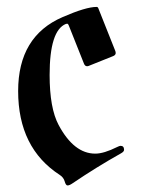

<svg xmlns="http://www.w3.org/2000/svg" viewBox="-20 -534 412 563"><path d="M33.2 -267.1Q33.2 -427.7 163.6 -483.9Q231.9 -513.7 263.2 -513.7Q266.6 -513.7 268.1 -510.3L318.4 -383.8Q319.3 -381.3 319.3 -378.9Q319.3 -372.6 312 -369.6L240.2 -340.8Q237.8 -339.8 235.4 -339.8Q229 -339.8 226.1 -347.7L181.6 -459.5Q179.7 -464.4 177.2 -464.4Q174.8 -464.4 173.3 -463.9Q125.5 -444.8 125.5 -314Q125.5 -216.8 151.9 -167.5Q196.8 -83.5 259.3 -83.5Q284.7 -83.5 323.7 -103Q330.6 -106.4 333.5 -106.4Q343.8 -106.4 343.8 -94.7Q343.8 -89.4 335 -84.5Q262.7 -43.9 192.9 3.4Q183.6 9.8 178.2 9.8Q172.9 9.8 169.7 -2Q166.5 -13.7 155.3 -21Q33.2 -100.1 33.2 -267.1Z"/></svg>

Font: UnifrakturMaguntia
Style: Book
Weight: 400
Designer: j. 'mach' wust, Gerrit Ansmann, Georg Duffner, based on a font by Peter Wiegel, original typeface by Carl Albert Fahrenw
Version: Version 2017-03-19